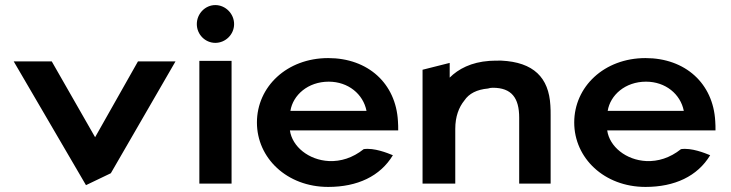

<svg xmlns="http://www.w3.org/2000/svg" viewBox="-20 -724 2883 757"><path d="M184 -482H34L319 6L417 -41L672 -482H524L355 -183Z M756 -629C756 -588 789 -555 829 -555C869 -555 903 -588 903 -629C903 -670 869 -704 829 -704C789 -704 756 -670 756 -629ZM893 0V-484H766V0Z M1123 -210H1550C1550 -222 1550 -234 1549 -246C1541 -395 1431 -495 1274 -495C1111 -495 993 -382 993 -241C993 -101 1111 13 1274 13C1389 13 1479 -29 1529 -112C1507 -121 1455 -142 1414 -136C1370 -101 1323 -87 1277 -89C1197 -93 1132 -146 1123 -210ZM1425 -287H1125C1135 -349 1194 -402 1276 -402C1353 -402 1412 -353 1425 -287Z M2151 0V-270C2151 -283 2151 -295 2150 -308C2144 -418 2084 -479 1956 -485C1941 -485 1925 -485 1910 -484C1838 -479 1787 -452 1753 -418V-476L1646 -449V0H1775V-216C1775 -264 1789 -301 1811 -328C1829 -355 1860 -371 1904 -375C1910 -377 1916 -378 1923 -378C1997 -378 2027 -338 2027 -260V0Z M2374 -210H2801C2801 -222 2801 -234 2800 -246C2792 -395 2682 -495 2525 -495C2362 -495 2244 -382 2244 -241C2244 -101 2362 13 2525 13C2640 13 2730 -29 2780 -112C2758 -121 2706 -142 2665 -136C2621 -101 2574 -87 2528 -89C2448 -93 2383 -146 2374 -210ZM2676 -287H2376C2386 -349 2445 -402 2527 -402C2604 -402 2663 -353 2676 -287Z"/></svg>

Font: Bluebird
Style: Ext
Weight: 400
Designer: Jasper
Foundry: Cannot Into Space Fonts
Version: Version 0.98